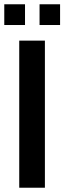

<svg xmlns="http://www.w3.org/2000/svg" viewBox="-45 -878 301 898"><path d="M45 -688H165V0H45ZM-25 -858H72V-761H-25ZM140 -858H236V-761H140Z"/></svg>

Font: Saira ExtraCondensed
Style: Bold
Weight: 700
Width: 2
Designer: Hector Gatti with collaboration of the Omnibus-Type team
Foundry: Omnibus-Type
Version: Version 0.072; ttfautohint (v1.8)